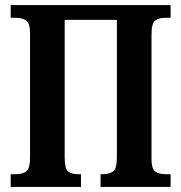

<svg xmlns="http://www.w3.org/2000/svg" viewBox="-20 -734 711 754"><path d="M22 0V-50H43Q68 -50 83 -61Q98 -72 98 -116V-602Q98 -643 82.5 -653.5Q67 -664 43 -664H22V-714H650V-664H628Q603 -664 589 -653Q575 -642 575 -598V-111Q575 -70 590 -60Q605 -50 628 -50H650V0H375V-50H385Q410 -50 424.5 -61Q439 -72 439 -116V-656H234V-116Q234 -72 247 -61Q260 -50 285 -50H298V0Z"/></svg>

Font: Noto Serif ExtraCondensed
Style: Bold
Weight: 700
Width: 2
Designer: Monotype Design Team
Foundry: Monotype Imaging Inc.
Version: Version 2.014; ttfautohint (v1.8.4.7-5d5b)